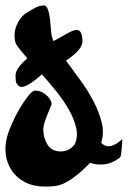

<svg xmlns="http://www.w3.org/2000/svg" viewBox="-31 -693 473 710"><path d="M274 -543Q276 -510 213 -469Q237 -436 265 -398Q293 -360 314 -320Q335 -280 345 -240.5Q355 -201 343 -165Q353 -155 363.5 -153Q374 -151 384 -154.5Q394 -158 403.5 -164.5Q413 -171 422 -179Q421 -175 420.5 -164.5Q420 -154 419 -142.5Q418 -131 416.5 -121.5Q415 -112 412 -110Q381 -87 352 -85Q323 -83 302 -91Q270 -57 236.5 -33Q203 -9 172 -5Q163 -4 154 -3.5Q145 -3 137 -3Q93 -3 62 -19Q31 -35 13 -61.5Q-5 -88 -9.5 -120.5Q-14 -153 -5 -186Q0 -206 13 -235.5Q26 -265 42 -292Q58 -319 73.5 -338.5Q89 -358 99 -358Q113 -358 124.5 -352Q136 -346 144.5 -337.5Q153 -329 157 -320Q161 -311 159 -305Q156 -297 151 -285.5Q146 -274 141 -261Q136 -248 132.5 -236Q129 -224 129 -214Q129 -184 144.5 -158.5Q160 -133 194 -133Q209 -133 221.5 -139Q234 -145 245 -159Q258 -186 251 -218.5Q244 -251 225 -285Q206 -319 179 -353Q152 -387 124 -418Q65 -366 44 -372Q25 -381 27 -406Q21 -436 70 -477Q52 -498 39.5 -514Q27 -530 25 -540Q22 -553 23 -568Q24 -583 29.5 -597Q35 -611 44 -623.5Q53 -636 65 -644Q82 -655 98.5 -664Q115 -673 135 -673Q144 -667 148 -652.5Q152 -638 154 -621.5Q156 -605 157 -588.5Q158 -572 160 -562Q162 -550 167 -541L212 -566Q246 -587 259.5 -581Q273 -575 274 -543Z"/></svg>

Font: Praegefest
Style: Regular
Weight: 600
Designer: Peter Wiegel nach alter Vorlage
Foundry: Peter Wiegel
Version: Version 1.000